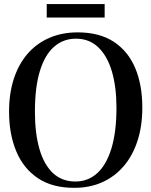

<svg xmlns="http://www.w3.org/2000/svg" viewBox="-20 -911 744 943"><path d="M345.5 11.5Q237.5 12 166.2 -35.8Q95 -83.5 59.8 -168Q24.5 -252.5 24.5 -362.5Q24.5 -453 48.2 -525Q72 -597 116.2 -647.8Q160.5 -698.5 222.8 -725.2Q285 -752 361 -752Q468 -752 538.5 -706Q609 -660 644 -577Q679 -494 679 -382.5Q679 -292.5 655.5 -219.8Q632 -147 587.8 -95.2Q543.5 -43.5 482.2 -16Q421 11.5 345.5 11.5ZM350.5 -19.5Q412 -19.5 457.2 -60.2Q502.5 -101 527.2 -181.8Q552 -262.5 552 -382.5Q552 -483 529.8 -559.2Q507.5 -635.5 463.2 -678.2Q419 -721 353 -721Q291 -721 245.8 -681.5Q200.5 -642 176 -562.5Q151.5 -483 151.5 -362.5Q151.5 -257 173.5 -180Q195.5 -103 239.8 -61.2Q284 -19.5 350.5 -19.5ZM494 -891V-825H209.5V-891Z"/></svg>

Font: Merriweather 120pt Medium
Style: Regular
Weight: 500
Version: Version 2.100